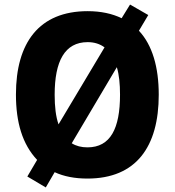

<svg xmlns="http://www.w3.org/2000/svg" viewBox="-20 -867 768 843"><path d="M677 -451C677 -572 649 -669 590 -732L631 -801L551 -847L514 -787C473 -807 423 -818 365 -818C152 -818 50 -680 50 -452C50 -330 78 -234 143 -165L100 -92L181 -44L220 -111C261 -92 309 -83 364 -83C578 -83 677 -223 677 -451ZM220 -451C220 -598 264 -682 365 -682C394 -682 419 -674 439 -659L237 -321C225 -355 220 -399 220 -451ZM507 -451C507 -303 465 -220 364 -220C337 -220 314 -226 295 -238L493 -572C503 -539 507 -498 507 -451Z"/></svg>

Font: Noto Sans Kannada UI SemiCondensed ExtraBold
Style: Regular
Weight: 800
Width: 4
Designer: Jelle Bosma - Monotype Design Team
Foundry: Monotype Imaging Inc.
Version: Version 2.005